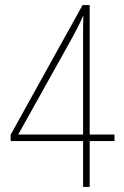

<svg xmlns="http://www.w3.org/2000/svg" viewBox="-20 -738 491 758"><path d="M432 -181V-207H334V-718H306L22 -206V-181H308V0H334V-181ZM308 -207H52L259 -578C277 -611 293 -640 308 -675H309C308 -644 308 -628 308 -584Z"/></svg>

Font: Noto Sans Sinhala Condensed Thin
Style: Regular
Weight: 100
Width: 3
Designer: Jelle Bosma - Monotype Design Team
Foundry: Monotype Imaging Inc.
Version: Version 2.006